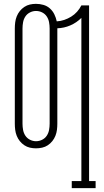

<svg xmlns="http://www.w3.org/2000/svg" viewBox="-20 -763 540 998"><path d="M353 215V178H403V-670Q378 -645 345.5 -631Q313 -617 278 -616V-120Q278 -104 276 -88Q274 -72 268 -57Q262 -42 252 -29.5Q242 -17 228.5 -8Q215 1 199 4.5Q183 8 167 8Q151 8 135.5 4.5Q120 1 106.5 -8Q93 -17 83 -29.5Q73 -42 67 -57Q61 -72 59 -88Q57 -104 57 -120V-615Q57 -631 59 -647Q61 -663 67 -678Q73 -693 83 -705.5Q93 -718 106.5 -727Q120 -736 135.5 -739.5Q151 -743 167 -743Q187 -743 206 -737.5Q225 -732 239.5 -719Q254 -706 262.5 -688.5Q271 -671 275 -652Q295 -653 314 -659.5Q333 -666 350 -676.5Q367 -687 380.5 -702Q394 -717 403 -735H443V178H477V215ZM167 -29Q184 -29 199 -36.5Q214 -44 223 -57.5Q232 -71 235 -87.5Q238 -104 238 -120V-615Q238 -631 235 -647.5Q232 -664 223 -677.5Q214 -691 199 -698.5Q184 -706 167 -706Q151 -706 136 -698.5Q121 -691 112 -677.5Q103 -664 100 -647.5Q97 -631 97 -615V-120Q97 -104 100 -87.5Q103 -71 112 -57.5Q121 -44 136 -36.5Q151 -29 167 -29Z"/></svg>

Font: Iosevka Curly Slab Extralight
Style: Regular
Weight: 200
Monospace: yes
Designer: Belleve Invis
Foundry: Belleve Invis
Version: Version 22.1.2; ttfautohint (v1.8.4)